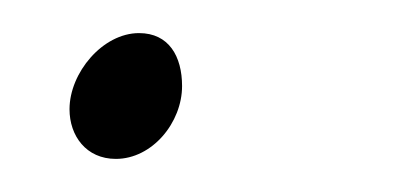

<svg xmlns="http://www.w3.org/2000/svg" viewBox="-20 -84 242 116"><path d="M50 12C72 12 90 -10 90 -32C90 -50 82 -64 64 -64C42 -64 22 -40 22 -18C22 -2 32 12 50 12Z"/></svg>

Font: Source Sans Pro ExtraLight
Style: Italic
Weight: 200
Italic angle: -11°
Designer: Paul D. Hunt
Foundry: Adobe Systems Incorporated
Version: Version 3.006;hotconv 1.0.111;makeotfexe 2.5.65597